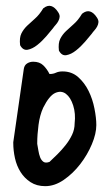

<svg xmlns="http://www.w3.org/2000/svg" viewBox="-20 -636 370 657"><path d="M25.4 -149.4 61.5 -400.4Q63.5 -413.1 72.8 -418.9Q82 -424.8 93.8 -424.8Q115.2 -424.8 127.9 -412.6Q140.6 -400.4 149.4 -382.8H150.4Q162.1 -382.8 171.4 -387.2Q180.7 -391.6 194.3 -391.6Q225.6 -391.6 247.6 -372.1Q269.5 -352.5 283.2 -324.7Q296.9 -296.9 303.2 -264.6Q309.6 -232.4 309.6 -208Q309.6 -178.7 294.4 -142.6Q279.3 -106.4 254.4 -74.2Q229.5 -42 198.2 -20.5Q167 1 134.8 1Q105.5 1 84.5 -12.7Q63.5 -26.4 50.3 -47.4Q37.1 -68.4 31.2 -94.7Q25.4 -121.1 25.4 -146.5ZM107.4 -143.6Q109.4 -133.8 111.3 -121.1Q113.3 -108.4 117.2 -98.1Q121.1 -87.9 128.4 -82.5Q135.7 -77.1 149.4 -82Q162.1 -93.8 176.8 -108.4Q191.4 -123 204.6 -139.6Q217.8 -156.2 226.6 -174.8Q235.4 -193.4 235.4 -213.9Q239.3 -247.1 230.5 -274.9Q221.7 -302.7 205.6 -314.9Q189.5 -327.1 168.9 -317.9Q148.4 -308.6 127.9 -267.6Q116.2 -242.2 111.8 -208.5Q107.4 -174.8 107.4 -146.5ZM48.8 -481.4Q45.9 -506.8 53.2 -521.5Q60.5 -536.1 72.8 -547.9Q85 -559.6 99.6 -572.3Q114.3 -585 127.9 -607.4Q142.6 -619.1 155.3 -615.2Q168 -611.3 178.7 -594.7Q184.6 -585.9 184.1 -578.6Q183.6 -571.3 179.7 -564Q175.8 -556.6 170.4 -550.8Q165 -544.9 161.1 -539.1Q153.3 -529.3 138.7 -512.2Q124 -495.1 107.4 -481.9Q90.8 -468.8 74.7 -465.8Q58.6 -462.9 48.8 -481.4ZM181.6 -462.9Q178.7 -488.3 186 -502.9Q193.4 -517.6 205.6 -529.3Q217.8 -541 232.4 -553.7Q247.1 -566.4 260.7 -588.9Q275.4 -600.6 288.1 -596.7Q300.8 -592.8 311.5 -576.2Q317.4 -567.4 316.9 -560.1Q316.4 -552.7 312.5 -545.4Q308.6 -538.1 303.2 -532.2Q297.9 -526.4 293.9 -520.5Q286.1 -510.7 271.5 -493.7Q256.8 -476.6 240.2 -463.4Q223.6 -450.2 207.5 -447.3Q191.4 -444.3 181.6 -462.9Z"/></svg>

Font: Covered By Your Grace
Style: Regular
Weight: 400
Designer: Kimberly Geswein
Foundry: Kimberly Geswein
Version: Version 1.0